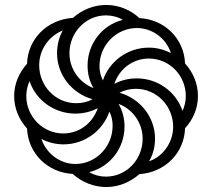

<svg xmlns="http://www.w3.org/2000/svg" viewBox="-20 -744 855 774"><path d="M408 10C459 10 505 -10 542 -42C646 -49 723 -128 726 -227C759 -263 778 -308 778 -357C778 -407 758 -453 726 -488C722 -590 642 -666 542 -671C507 -704 459 -724 408 -724C357 -724 310 -704 274 -672C168 -665 92 -585 89 -487C56 -450 37 -405 37 -357C37 -307 57 -261 89 -226C93 -126 172 -48 273 -43C309 -10 358 10 408 10ZM357 -389C301 -410 260 -465 260 -529C260 -614 326 -682 407 -682C431 -682 455 -676 475 -664C389 -642 333 -565 333 -480C333 -448 340 -417 357 -389ZM395 -420C386 -437 381 -457 381 -477C381 -563 450 -631 532 -631C593 -631 650 -590 669 -530C642 -544 612 -552 580 -552C494 -552 420 -496 395 -420ZM287 -328C204 -328 138 -397 138 -481C138 -544 177 -599 233 -621C218 -594 210 -563 210 -529C210 -441 271 -367 353 -344C333 -333 310 -328 287 -328ZM716 -297C688 -377 614 -428 531 -428C500 -428 469 -421 441 -406C461 -466 515 -508 580 -508C663 -508 729 -440 729 -357C729 -336 724 -315 716 -297ZM235 -206C153 -206 86 -274 86 -357C86 -378 91 -399 99 -417C126 -337 202 -286 284 -286C315 -286 345 -293 374 -308C354 -248 300 -206 235 -206ZM581 -94C597 -121 605 -152 605 -185C605 -273 544 -347 462 -370C482 -381 505 -386 528 -386C611 -386 678 -317 678 -233C678 -169 636 -112 581 -94ZM407 -32C383 -32 360 -38 340 -50C426 -72 482 -149 482 -234C482 -266 474 -297 458 -325C514 -305 555 -249 555 -185C555 -100 489 -32 407 -32ZM284 -83C221 -83 166 -126 147 -184C173 -170 204 -162 236 -162C322 -162 395 -218 421 -294C430 -277 434 -257 434 -237C434 -151 365 -83 284 -83Z"/></svg>

Font: Noto Sans Armenian SemiCondensed Medium
Style: Regular
Weight: 500
Width: 4
Designer: Monotype Design Team
Foundry: Monotype Imaging Inc.
Version: Version 2.008